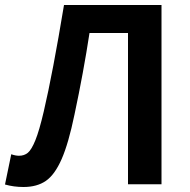

<svg xmlns="http://www.w3.org/2000/svg" viewBox="-23 -737 760 768"><path d="M-3 1 22 -120Q39 -114 53 -114Q74 -114 88.5 -126Q103 -138 118.5 -176Q134 -214 152 -291Q188 -445 233 -717H623V0H489V-605H335Q311 -448 275 -279Q251 -163 223.5 -100.5Q196 -38 160.5 -13.5Q125 11 71 11Q32 11 -3 1Z"/></svg>

Font: Nebula Sans Semibold
Style: Regular
Weight: 600
Designer: Paul D. Hunt for Adobe (as Source Sans)
Foundry: Nebula Entertainment & Broadcasting LLC
Version: Version 1.010